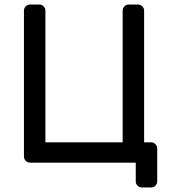

<svg xmlns="http://www.w3.org/2000/svg" viewBox="-20 -720 763 850"><path d="M649 -90Q660 -90 668 -82Q676 -74 676 -63V83Q676 94 668 102Q660 110 649 110H608Q597 110 589 102Q581 94 581 83V0H113Q102 0 94 -8Q86 -16 86 -27V-673Q86 -684 94 -692Q102 -700 113 -700H154Q165 -700 173 -692Q181 -684 181 -673V-90H523V-673Q523 -684 531 -692Q539 -700 550 -700H591Q602 -700 610 -692Q618 -684 618 -673V-90Z"/></svg>

Font: Contemporary
Style: Regular
Weight: 400
Designer: Victor Tran
Foundry: Victor Tran
Version: Version 1.100